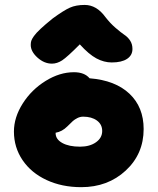

<svg xmlns="http://www.w3.org/2000/svg" viewBox="-20 -756 646 787"><path d="M192.9 -495.1Q161.1 -495.1 133.5 -520Q106 -544.9 106 -571.8Q106 -581.5 108.2 -588.6Q110.4 -595.7 118.9 -607.9Q127.4 -620.1 146.2 -637.7Q165 -655.3 195.8 -680.2Q241.2 -713.4 266.4 -724.6Q291.5 -735.8 327.1 -735.8Q376 -735.8 412.1 -686Q431.2 -661.1 453.9 -641.6Q476.6 -622.1 490.2 -613Q503.9 -604 513.4 -589.6Q522.9 -575.2 522.9 -555.2Q522.9 -529.3 500.7 -514.6Q478.5 -500 438 -500Q406.2 -500 375.2 -516.6Q344.2 -533.2 307.1 -574.2Q255.4 -522 234.6 -508.5Q213.9 -495.1 192.9 -495.1ZM313 11.2Q233.9 11.2 170.9 -18.1Q107.9 -47.4 72.5 -99.6Q37.1 -151.9 37.1 -216.8Q37.1 -274.9 73.2 -331.8Q109.4 -388.7 167 -424.3Q224.6 -460 283.2 -460Q326.2 -460 347.2 -435.1Q452.6 -426.8 510.7 -371.8Q568.8 -316.9 568.8 -227.1Q568.8 -125 495.4 -56.9Q421.9 11.2 313 11.2ZM208 -210Q208 -185.1 235.4 -169.9Q262.7 -154.8 308.1 -154.8Q348.1 -154.8 373.5 -172.9Q398.9 -190.9 398.9 -219.2Q398.9 -246.1 377.2 -262Q355.5 -277.8 320.8 -277.8Q308.6 -277.8 297.1 -272Q285.6 -266.1 278.8 -260Q272 -253.9 255.9 -237.8Q234.4 -216.3 208 -211.9Z"/></svg>

Font: Shantell Sans Irregular Bouncy
Style: Regular
Weight: 800
Designer: Stephen Nixon, Anya Danilova, Shantell Martin
Foundry: Arrow Type
Version: Version 1.006;[9816181b4]